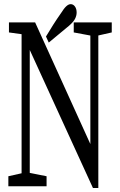

<svg xmlns="http://www.w3.org/2000/svg" viewBox="-20 -914 589 942"><path d="M21 0V-49.3L101.6 -67.4H117.7L208.5 -49.3V0ZM85.9 0V-776.9H126V-402.3V0ZM341.8 -754.9V-804.2H528.3V-754.9L450.7 -737.3H436ZM436 8.3 118.2 -686H117.7L90.8 -745.6L23.9 -754.9V-804.2H152.3L436.5 -178.2L423.3 -171.9V-402.3V-804.2H462.4V8.3ZM205.6 -734.9Q223.1 -764.6 241.5 -793.2Q259.8 -821.8 278.3 -848.1Q293.9 -873 305.2 -883.3Q316.4 -893.6 326.7 -893.6Q339.4 -893.6 347.7 -882.1Q356 -870.6 356 -852.5Q356 -836.9 347.9 -821.3Q339.8 -805.7 317.4 -786.6Q293.5 -766.6 268.8 -746.3Q244.1 -726.1 219.2 -705.1Z"/></svg>

Font: Scarab Serif
Style: Regular
Weight: 400
Designer: John Roberts
Foundry: Scarab
Version: 1.0